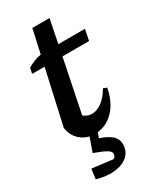

<svg xmlns="http://www.w3.org/2000/svg" viewBox="-213 -691 820 987"><g transform="rotate(-30 196.5 -197.0)"><path d="M167 11Q118 11 84 -19Q50 -49 44 -96L116 -418H42L49 -451Q92 -476 130 -482L161 -622H263L235 -483H393L380 -418H222L158 -104Q181 -86 206 -86Q237 -86 267 -108.5Q297 -131 320 -172L341 -164Q326 -83 279 -36Q232 11 167 11ZM145 -15H194L174 40Q223 57 244.5 77.5Q266 98 266 128Q266 169 238 194.5Q210 220 162 226Q114 232 54 215L62 156L186 171Q200 163 200 146Q200 134 181.5 122Q163 110 108 90Z"/></g></svg>

Font: Piazzolla SemiBold
Style: Italic
Weight: 600
Italic angle: -11.3°
Designer: Juan Pablo del Peral
Foundry: Huerta Tipografica
Version: Version 1.330